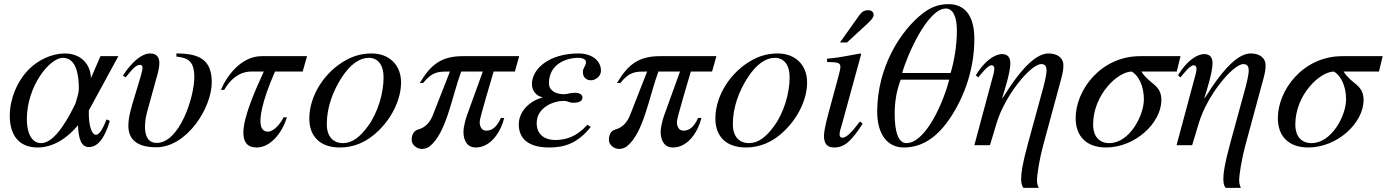

<svg xmlns="http://www.w3.org/2000/svg" viewBox="-20 -698 6667 923"><path d="M549 -428H463L417 -322C417 -381 376 -441 291 -441C229 -441 162 -409 118 -364C62 -307 27 -222 27 -141C27 -57 64 11 161 11C236 11 305 -35 355 -96C357 -35 369 9 407 9C455 9 486 -43 508 -117L492 -124C471 -69 455 -50 441 -50C419 -50 407 -101 407 -149V-167ZM359 -272C359 -245 347 -220 343 -201C316 -145 248 -10 178 -10C127 -10 109 -68 109 -125C109 -284 219 -420 282 -420C346 -420 359 -340 359 -272Z M828 -426C886 -420 914 -402 914 -327C914 -229 842 -11 734 -11C689 -11 677 -48 677 -89C677 -112 681 -138 688 -163L738 -344C745 -368 746 -387 746 -396C746 -426 730 -441 702 -441C664 -441 618 -406 571 -335L584 -326C625 -378 639 -386 653 -386C661 -386 665 -382 665 -372C665 -365 662 -351 657 -333L629 -240C612 -185 597 -136 597 -94C597 -34 631 10 731 10C878 10 998 -179 998 -303C998 -416 931 -441 828 -441Z M1456 -428H1238C1138 -428 1069 -331 1042 -266H1058C1087 -318 1133 -354 1187 -354H1248C1201 -251 1150 -133 1150 -60C1150 -17 1167 11 1214 11C1278 11 1336 -56 1359 -134H1343C1326 -98 1293 -65 1268 -65C1242 -65 1232 -86 1232 -116C1232 -130 1232 -195 1302 -354H1435Z M1908 -301C1908 -389 1848 -441 1767 -441C1726 -441 1686 -432 1647 -411C1542 -355 1467 -240 1467 -128C1467 -41 1520 11 1614 11C1680 11 1744 -14 1802 -72C1868 -137 1908 -225 1908 -301ZM1824 -326C1824 -250 1796 -156 1750 -93C1711 -39 1673 -10 1629 -10C1582 -10 1551 -41 1551 -101C1551 -180 1579 -259 1625 -329C1665 -389 1709 -420 1753 -420C1796 -420 1824 -387 1824 -326Z M2476 -428H2205C2104 -428 2052 -390 1998 -299H2014C2058 -353 2085 -354 2137 -354H2143L2061 -145C2051 -119 2031 -86 1989 -75C1964 -68 1959 -41 1959 -26C1959 -2 1983 18 2009 18C2020 18 2034 14 2045 6C2126 -58 2152 -232 2197 -354H2301L2225 -144C2218 -125 2208 -87 2208 -64C2208 -25 2224 11 2267 11C2342 11 2389 -69 2404 -131H2388C2364 -77 2337 -70 2317 -70C2296 -70 2286 -89 2286 -112C2286 -132 2339 -304 2353 -354H2455Z M2804 -98C2751 -41 2702 -25 2649 -25C2606 -25 2560 -45 2560 -106C2560 -182 2642 -213 2689 -213C2710 -213 2717 -204 2735 -204C2768 -204 2780 -213 2780 -231C2780 -243 2764 -252 2746 -252C2721 -252 2703 -245 2693 -245C2650 -245 2619 -263 2619 -298C2619 -390 2702 -420 2760 -420C2783 -420 2797 -411 2797 -400C2797 -381 2782 -372 2782 -352C2782 -328 2797 -312 2821 -312C2840 -312 2869 -329 2869 -358C2869 -406 2826 -441 2761 -441C2623 -441 2538 -370 2537 -294C2537 -264 2556 -236 2590 -230C2525 -213 2474 -162 2474 -100C2474 -48 2501 11 2621 11C2696 11 2759 -11 2820 -88Z M3424 -428H3153C3052 -428 3000 -390 2946 -299H2962C3006 -353 3033 -354 3085 -354H3091L3009 -145C2999 -119 2979 -86 2937 -75C2912 -68 2907 -41 2907 -26C2907 -2 2931 18 2957 18C2968 18 2982 14 2993 6C3074 -58 3100 -232 3145 -354H3249L3173 -144C3166 -125 3156 -87 3156 -64C3156 -25 3172 11 3215 11C3290 11 3337 -69 3352 -131H3336C3312 -77 3285 -70 3265 -70C3244 -70 3234 -89 3234 -112C3234 -132 3287 -304 3301 -354H3403Z M3860 -301C3860 -389 3800 -441 3719 -441C3678 -441 3638 -432 3599 -411C3494 -355 3419 -240 3419 -128C3419 -41 3472 11 3566 11C3632 11 3696 -14 3754 -72C3820 -137 3860 -225 3860 -301ZM3776 -326C3776 -250 3748 -156 3702 -93C3663 -39 3625 -10 3581 -10C3534 -10 3503 -41 3503 -101C3503 -180 3531 -259 3577 -329C3617 -389 3661 -420 3705 -420C3748 -420 3776 -387 3776 -326Z M4018 -494H4052L4140 -575C4163 -596 4180 -612 4180 -627C4180 -642 4166 -649 4155 -649C4134 -649 4123 -641 4112 -626ZM4114 -114C4071 -57 4047 -36 4030 -36C4022 -36 4016 -41 4016 -51C4016 -65 4021 -78 4026 -95L4120 -438L4116 -441C4015 -422 3995 -419 3956 -416V-400C4010 -399 4020 -396 4020 -376C4020 -368 4016 -350 4011 -332L3963 -155C3948 -99 3941 -64 3941 -44C3941 -7 3957 11 3990 11C4040 11 4072 -19 4127 -103Z M4664 -511C4664 -630 4612 -678 4541 -678C4501 -678 4463 -669 4419 -636C4310 -553 4197 -376 4197 -161C4197 -55 4244 11 4325 11C4395 11 4465 -20 4530 -106C4604 -205 4664 -349 4664 -511ZM4317 -347C4342 -436 4440 -657 4527 -657C4562 -657 4580 -616 4580 -552C4580 -477 4567 -405 4550 -347ZM4543 -315C4519 -217 4433 -10 4337 -10C4300 -10 4281 -61 4281 -150C4281 -213 4291 -265 4310 -315Z M4798 -228C4809 -263 4837 -351 4837 -393C4837 -418 4828 -438 4797 -438C4767 -438 4729 -413 4700 -377C4685 -359 4674 -341 4671 -336L4683 -326C4698 -344 4728 -384 4746 -384C4757 -384 4760 -376 4760 -367C4760 -353 4753 -330 4746 -305L4664 0H4739L4771 -106C4811 -240 4935 -390 4986 -390C5010 -390 5011 -370 5011 -355C5011 -342 5000 -293 4997 -283L4922 -9C4894 93 4889 136 4889 161C4889 179 4891 194 4900 205H4973C4970 198 4965 185 4965 171C4965 140 4978 62 4995 0L5082 -321C5089 -348 5092 -362 5092 -384C5092 -423 5059 -441 5021 -441C4965 -441 4896 -381 4800 -227Z M5655 -428H5461C5272 -428 5151 -265 5151 -130C5151 -43 5203 11 5297 11C5437 11 5563 -107 5563 -217C5563 -292 5507 -291 5467 -354H5637ZM5479 -221C5479 -141 5409 -10 5313 -10C5266 -10 5235 -40 5235 -100C5235 -241 5352 -354 5421 -354C5453 -335 5479 -285 5479 -221Z M5770 -228C5781 -263 5809 -351 5809 -393C5809 -418 5800 -438 5769 -438C5739 -438 5701 -413 5672 -377C5657 -359 5646 -341 5643 -336L5655 -326C5670 -344 5700 -384 5718 -384C5729 -384 5732 -376 5732 -367C5732 -353 5725 -330 5718 -305L5636 0H5711L5743 -106C5783 -240 5907 -390 5958 -390C5982 -390 5983 -370 5983 -355C5983 -342 5972 -293 5969 -283L5894 -9C5866 93 5861 136 5861 161C5861 179 5863 194 5872 205H5945C5942 198 5937 185 5937 171C5937 140 5950 62 5967 0L6054 -321C6061 -348 6064 -362 6064 -384C6064 -423 6031 -441 5993 -441C5937 -441 5868 -381 5772 -227Z M6627 -428H6433C6244 -428 6123 -265 6123 -130C6123 -43 6175 11 6269 11C6409 11 6535 -107 6535 -217C6535 -292 6479 -291 6439 -354H6609ZM6451 -221C6451 -141 6381 -10 6285 -10C6238 -10 6207 -40 6207 -100C6207 -241 6324 -354 6393 -354C6425 -335 6451 -285 6451 -221Z"/></svg>

Font: STIXGeneral
Style: Italic
Weight: 400
Italic angle: -16.33°
Designer: MicroPress Inc., with final additions and corrections provided by Coen Hoffman, Elsevier (retired)
Version: Version 1.1.0